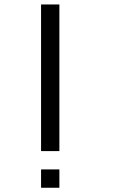

<svg xmlns="http://www.w3.org/2000/svg" viewBox="-20 -937 540 873"><path d="M166.7 -83.3V-166.7H250V-83.3ZM250 -916.7V-250H166.7V-916.7Z"/></svg>

Font: GalmuriMono11 Regular
Style: Regular
Weight: 400
Designer: Lee Minseo (quiple)
Version: Version 2.399;hotconv 1.1.1;makeotfexe 2.6.0 DEVELOPMENT